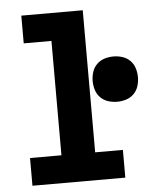

<svg xmlns="http://www.w3.org/2000/svg" viewBox="-53 -781 705 828"><g transform="rotate(-5 300.0 -367.5)"><path d="M54 0V-120H190V-615H70V-735H336V-120H456V0ZM450 -329Q430 -329 411 -335Q392 -341 378 -355Q364 -369 358 -388Q352 -407 352 -427Q352 -447 358 -466Q364 -485 378 -499Q392 -513 411 -519Q430 -525 450 -525Q470 -525 489 -519Q508 -513 522 -499Q536 -485 542 -466Q548 -447 548 -427Q548 -407 542 -388Q536 -369 522 -355Q508 -341 489 -335Q470 -329 450 -329Z"/></g></svg>

Font: Iosevka Curly Slab HvEx
Style: Regular
Weight: 900
Width: 7
Monospace: yes
Designer: Belleve Invis
Foundry: Belleve Invis
Version: Version 11.1.0; ttfautohint (v1.8.3)